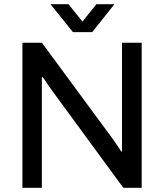

<svg xmlns="http://www.w3.org/2000/svg" viewBox="-20 -888 776 908"><path d="M219 -868H304L370 -786L436 -868H521L416 -736H325ZM86 0V-686H178L511 -234Q542 -190 553 -172H557V-686H650V0H563L226 -460Q202 -493 183 -523H178V0Z"/></svg>

Font: Archivo
Style: Regular
Weight: 400
Designer: Hector Gatti
Foundry: Omnibus-Type
Version: Version 2.001